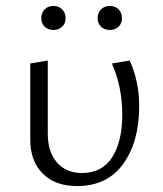

<svg xmlns="http://www.w3.org/2000/svg" viewBox="-20 -622 549 647"><path d="M119 -561Q119 -579 130.5 -590.5Q142 -602 160 -602Q178 -602 189.5 -590.5Q201 -579 201 -561Q201 -543 189.5 -532Q178 -521 160 -521Q142 -521 130.5 -532Q119 -543 119 -561ZM309 -561Q309 -579 320.5 -590.5Q332 -602 351 -602Q368 -602 379.5 -590.5Q391 -579 391 -561Q391 -543 379.5 -532Q368 -521 351 -521Q332 -521 320.5 -532Q309 -543 309 -561ZM82 -152V-408L141 -418V-171Q141 -110 172 -74.5Q203 -39 256 -39Q324 -39 358 -92Q392 -145 392 -236Q392 -329 357 -408L417 -418Q449 -348 449 -264Q449 -144 395 -69.5Q341 5 240 5Q166 5 124 -37Q82 -79 82 -152Z"/></svg>

Font: Ysabeau Infant Semilight
Style: Regular
Weight: 300
Designer: Christian Thalmann (Catharsis Fonts)
Version: Version 0.003